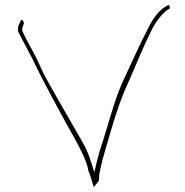

<svg xmlns="http://www.w3.org/2000/svg" viewBox="-20 -736 733 759"><path d="M53 -634C49 -624 50 -617 54 -606C71 -573 93 -534 111 -498C139 -436 223 -281 262 -212C276 -187 288 -166 297 -147C310 -121 325 -90 329 -62L337 -41C340 -31 344 -18 348 -5C349 -2 349 2 350 3C355 0 363 -12 371 -22C371 -37 373 -53 377 -70C387 -118 404 -166 418 -218C438 -287 462 -358 493 -423C520 -486 548 -554 575 -608C586 -632 598 -651 609 -664C619 -677 628 -686 636 -692V-693L649 -701C656 -705 647 -723 642 -714L628 -706C601 -687 580 -655 561 -615C532 -560 503 -493 472 -428C441 -364 421 -291 400 -221C387 -177 374 -143 364 -102L353 -55L338 -102C325 -144 306 -175 281 -218C260 -255 167 -415 150 -450L125 -504C108 -540 85 -575 69 -612C67 -617 67 -622 69 -627V-629L73 -639C74 -643 75 -644 74 -646C72 -660 61 -661 58 -646Z"/></svg>

Font: Stray Cat
Style: ExLtExt
Weight: 200
Version: Version 1.0